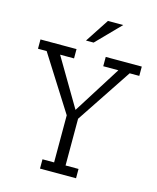

<svg xmlns="http://www.w3.org/2000/svg" viewBox="-136 -1044 933 1138"><g transform="rotate(15 330.5 -475.0)"><path d="M587.4 -683.1 361.8 -343.8V-57.1H441.4V0H220.2V-57.1H291.5V-346.2L78.1 -683.1H24.9V-740.2H246.1V-683.1H160.6L333.5 -390.6L518.1 -683.1H425.3V-740.2H646.5V-683.1ZM476.6 -949.7 334 -803.7H287.1L382.8 -949.7Z"/></g></svg>

Font: Twentytwelve Slab Light
Style: TwentytwelveSlab
Weight: 300
Designer: Domenico Catapano
Version: Version 1.00 2012